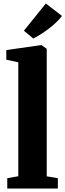

<svg xmlns="http://www.w3.org/2000/svg" viewBox="-20 -1077 374 1097"><path d="M84.5 -70V-721L16 -736V-791L213 -819H217.5L247 -798V-69.5L310.5 -59V0H21.5V-59ZM170 -857 116.5 -901.5 242 -1057 334 -986Q318.5 -965.5 298.5 -946.8Q278.5 -928 256.5 -911.5Q234.5 -895 212.8 -881.2Q191 -867.5 170.5 -857Z"/></svg>

Font: Merriweather 36pt Black
Style: Regular
Weight: 900
Version: Version 2.100